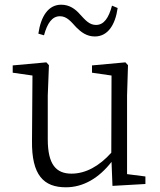

<svg xmlns="http://www.w3.org/2000/svg" viewBox="-20 -782 682 816"><path d="M260 14C335 14 401 -26 454 -94L458 8L598 0V-32L520 -42V-376L524 -505L513 -517L371 -504V-473L454 -461L453 -133C402 -76 344 -44 284 -44C219 -44 183 -82 183 -190V-376L188 -505L177 -517L34 -504V-473L118 -461L116 -184C114 -37 166 14 260 14ZM143 -639 167 -632C181 -683 201 -713 235 -713C264 -713 282 -690 304 -666C324 -646 348 -627 383 -627C438 -627 470 -676 480 -748L456 -758C442 -706 422 -676 388 -676C360 -676 343 -696 320 -721C300 -744 275 -762 240 -762C186 -762 154 -714 143 -639Z"/></svg>

Font: Kiri Minchoo Light
Style: Regular
Weight: 300
Designer: Ryoko NISHIZUKA 西塚涼子 (kana & ideographs); Frank Grießhammer (Latin, Greek & Cyrillic);
akenotsuki.com/eyeben/fonts/ (U+
Foundry: Adobe
akenotsuki.com/eyeben/fonts/
Version: Version 4.002;hotconv 1.0.119;makeotfexe 2.5.65604